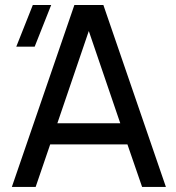

<svg xmlns="http://www.w3.org/2000/svg" viewBox="-20 -740 695 760"><path d="M389.2 -720.2 636.7 0H542.5L484.4 -168.5H178.7L121.1 0H26.9L274.4 -720.2ZM182.6 -720.2 117.2 -555.2H44.4L109.9 -720.2ZM207 -252H456.1L331.5 -617.2Z"/></svg>

Font: Vela Sans Med
Style: Regular
Weight: 500
Designer: Principal design: Mikhail Sharanda - project Manrope.
Design modification: Ravid Balaliev
Foundry: Mikhail Sharanda
Version: Version 1.001